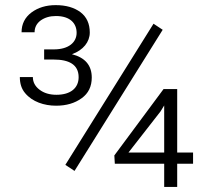

<svg xmlns="http://www.w3.org/2000/svg" viewBox="-20 -736 816 756"><path d="M584.5 -642.6 237.3 -86.9 273.4 -63 620.6 -618.7ZM677.7 -135.3V-385.3H624L430.2 -124L432.1 -91.3H626.5V0H677.7V-91.3H740.2V-135.3ZM611.8 -296.9 626.5 -320.8V-135.3H485.8ZM191.9 -501.5C250.5 -501.5 289.6 -482.4 289.6 -432.1C289.6 -389.6 258.3 -362.8 202.1 -362.8C175.3 -362.8 152.8 -369.6 135.7 -382.8C118.2 -396 109.4 -412.6 109.4 -432.6H58.1C58.1 -406.7 64.9 -385.7 79.1 -369.1C106.9 -335.4 153.8 -319.8 200.7 -319.8C241.2 -319.8 274.4 -329.6 301.3 -349.1C328.1 -368.2 341.3 -395.5 341.3 -430.7C341.3 -478.5 315.4 -509.3 263.2 -522.5C308.1 -538.6 333.5 -571.3 333.5 -607.9C333.5 -642.6 321.3 -669.4 296.9 -688C272 -706.5 239.7 -715.8 199.2 -715.8C161.6 -715.8 129.9 -706.1 104 -687C78.1 -667.5 64.9 -641.6 64.9 -608.9H116.2C116.2 -628.4 124.5 -644 140.6 -655.8C156.7 -667 176.3 -672.9 200.2 -672.9C256.8 -672.9 281.7 -643.6 281.7 -606.9C281.7 -569.8 251 -541.5 191.9 -541.5H153.8V-501.5Z"/></svg>

Font: Vazirmatn ExtraLight
Style: Regular
Weight: 200
Designer: Saber Rastikerdar
Foundry: Saber Rastikerdar
Version: Version 33.003